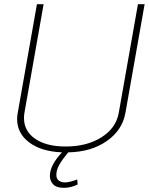

<svg xmlns="http://www.w3.org/2000/svg" viewBox="-20 -720 713 920"><path d="M673 -700 581 -179Q566 -96 491.5 -44Q417 8 307 10Q280 42 265 68Q250 94 250 118Q250 136 261.5 145Q273 154 292 154Q313 154 350 140L352 164Q320 180 286 180Q250 180 234.5 163Q219 146 219 123Q219 72 277 10Q178 6 120 -37.5Q62 -81 62 -150Q62 -164 65 -179L157 -700H189L97 -179Q95 -170 95 -154Q95 -92 148.5 -55Q202 -18 295 -18Q396 -18 466 -62Q536 -106 549 -179L641 -700Z"/></svg>

Font: KoHo ExtraLight
Style: Italic
Weight: 275
Italic angle: -10°
Version: Version 1.000; ttfautohint (v1.6)